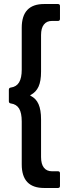

<svg xmlns="http://www.w3.org/2000/svg" viewBox="-20 -804 341 954"><path d="M88 13V-200Q88 -243 75 -264.5Q62 -286 34 -290Q24 -291 24 -301V-358Q24 -368 34 -369Q62 -373 75 -395Q88 -417 88 -458V-666Q88 -784 199 -784H268Q278 -784 278 -774V-710Q278 -700 268 -700H238Q212 -700 198 -682Q184 -664 184 -630V-448Q184 -401 171.5 -373.5Q159 -346 132 -332Q130 -331 130 -330Q130 -329 132 -328Q159 -315 171.5 -286.5Q184 -258 184 -211V-24Q184 11 198 29Q212 47 238 47H268Q278 47 278 57V120Q278 130 268 130H199Q88 130 88 13Z"/></svg>

Font: Barlow Semi Condensed Medium
Style: Regular
Weight: 500
Width: 4
Designer: Jeremy Tribby
Foundry: Tribby Type
Version: Version 1.422; ttfautohint (v1.8)